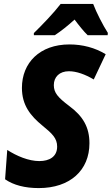

<svg xmlns="http://www.w3.org/2000/svg" viewBox="-20 -951 571 981"><path d="M153 -782V-771H260C293 -793 326 -819 361 -851C381 -824 408 -790 428 -771H530L531 -783C506 -822 472 -888 456 -931H290C254 -884 196 -824 153 -782ZM178 10C338 10 437 -81 437 -219C437 -300 405 -357 333 -410C276 -453 255 -477 255 -516C255 -558 284 -587 332 -587C371 -587 415 -571 459 -545L520 -674C466 -707 402 -724 335 -724C183 -724 92 -630 92 -502C92 -413 136 -359 197 -309C246 -269 272 -245 272 -202C272 -150 232 -128 181 -128C126 -128 65 -154 17 -185L6 -35C49 -5 108 10 178 10Z"/></svg>

Font: Noto Sans SemiCondensed ExtraBold
Style: Italic
Weight: 800
Width: 4
Italic angle: -12°
Designer: Monotype Design Team
Foundry: Monotype Imaging Inc.
Version: Version 2.013